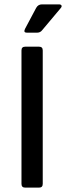

<svg xmlns="http://www.w3.org/2000/svg" viewBox="-20 -856 301 876"><path d="M171 -836H249Q258 -836 260.5 -831Q263 -826 257 -819L173 -719Q164 -707 150 -707H102Q86 -707 94 -724L145 -820Q154 -836 171 -836ZM175 -626V-17Q175 0 158 0H95Q78 0 78 -17V-626Q78 -643 95 -643H158Q175 -643 175 -626Z"/></svg>

Font: Rajdhani SemiBold
Style: Regular
Weight: 600
Designer: Satya Rajpurohit, Jyotish Sonowal
Foundry: Indian Type Foundry
Version: Version 1.201 February 1, 2022